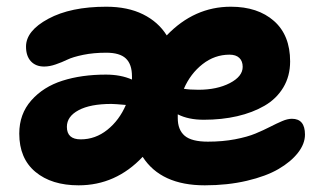

<svg xmlns="http://www.w3.org/2000/svg" viewBox="-20 -580 957 569"><path d="M212.9 -30.8Q132.8 -30.8 85 -70.6Q37.1 -110.4 37.1 -184.1Q37.1 -242.2 72.8 -282.5Q108.4 -322.8 165 -340.8Q221.7 -358.9 293.9 -358.9Q337.9 -358.9 371.1 -344.2V-354Q371.1 -389.6 353 -406.7Q335 -423.8 294.9 -423.8Q257.3 -423.8 226.6 -417.5Q195.8 -411.1 179.7 -403.3Q163.6 -395.5 145.3 -389.2Q127 -382.8 110.8 -382.8Q85.9 -382.8 71.5 -398.4Q57.1 -414.1 57.1 -441.9Q57.1 -488.8 123.3 -524.4Q189.5 -560.1 294.9 -560.1Q358.4 -560.1 403.8 -537.6Q449.2 -515.1 474.1 -475.1Q555.7 -560.1 664.1 -560.1Q744.1 -560.1 792 -517.8Q839.8 -475.6 839.8 -397.9Q839.8 -354.5 819.6 -320.8Q799.3 -287.1 763.9 -266.6Q728.5 -246.1 682.9 -235.6Q637.2 -225.1 584 -225.1Q538.1 -225.1 506.8 -241.2V-230Q506.8 -195.3 527.3 -177.7Q547.9 -160.2 596.2 -160.2Q639.6 -160.2 676.5 -167.2Q713.4 -174.3 737.3 -184.3Q761.2 -194.3 780.3 -204.1Q799.3 -213.9 815.7 -220.9Q832 -228 845.2 -228Q883.8 -228 883.8 -181.2Q883.8 -153.8 863 -127.2Q842.3 -100.6 805.4 -79.1Q768.6 -57.6 711.4 -44.2Q654.3 -30.8 586.9 -30.8Q457 -30.8 402.8 -115.2Q323.2 -30.8 212.9 -30.8ZM660.2 -418Q616.2 -418 580.3 -389.9Q544.4 -361.8 524.9 -316.9Q542 -314 567.9 -314Q623 -314 661.1 -333.7Q699.2 -353.5 699.2 -381.8Q699.2 -398.9 689.2 -408.4Q679.2 -418 660.2 -418ZM178.2 -204.1Q178.2 -167 219.2 -167Q262.7 -167 298.1 -195.3Q333.5 -223.6 353 -269Q319.3 -272 310.1 -272Q247.6 -272 212.9 -253.4Q178.2 -234.9 178.2 -204.1Z"/></svg>

Font: Shantell Sans Bouncy
Style: Bold
Weight: 700
Designer: Stephen Nixon, Anya Danilova, Shantell Martin
Foundry: Arrow Type
Version: Version 1.006;[9816181b4]